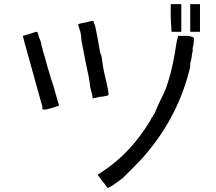

<svg xmlns="http://www.w3.org/2000/svg" viewBox="-20 -852 1040 923"><path d="M835.9 -679.7H855.5H871.1H886.7Q902.3 -675.8 910.2 -671.9Q914.1 -671.9 910.2 -636.7L906.2 -621.1V-605.5Q902.3 -589.8 902.3 -585.9Q902.3 -578.1 898.4 -562.5L894.5 -546.9V-531.2Q839.8 -296.9 679.7 -109.4Q664.1 -89.8 625 -50.8Q585.9 -11.7 570.3 3.9Q503.9 54.7 496.1 50.8Q492.2 43 472.7 19.5Q449.2 -11.7 449.2 -11.7Q449.2 -11.7 472.7 -27.3Q609.4 -117.2 703.1 -273.4Q707 -285.2 714.8 -293Q718.8 -304.7 722.7 -304.7Q726.6 -316.4 746.1 -359.4Q765.6 -398.4 777.3 -425.8Q812.5 -527.3 828.1 -644.5ZM156.2 -699.2Q160.2 -699.2 164.1 -687.5Q164.1 -683.6 168 -671.9L175.8 -652.3Q179.7 -628.9 183.6 -621.1Q183.6 -613.3 195.3 -578.1Q203.1 -546.9 226.6 -468.8Q238.3 -437.5 246.1 -406.2Q253.9 -378.9 261.7 -351.6Q265.6 -343.8 261.7 -343.8Q253.9 -339.8 226.6 -332Q187.5 -320.3 183.6 -328.1Q183.6 -328.1 183.6 -339.8Q179.7 -351.6 175.8 -367.2Q144.5 -480.5 97.7 -648.4L89.8 -679.7L117.2 -687.5Q152.3 -699.2 156.2 -699.2ZM429.7 -750Q429.7 -746.1 437.5 -726.6Q449.2 -671.9 457 -625L460.9 -601.6Q464.8 -589.8 468.8 -578.1Q472.7 -543 480.5 -503.9Q507.8 -394.5 500 -394.5Q496.1 -390.6 488.3 -390.6Q472.7 -386.7 460.9 -386.7L425.8 -378.9L421.9 -402.3L414.1 -429.7Q410.2 -464.8 406.2 -484.4Q402.3 -503.9 390.6 -558.6Q378.9 -621.1 371.1 -660.2Q371.1 -675.8 367.2 -695.3Q359.4 -722.7 355.5 -734.4Q355.5 -738.3 402.3 -746.1Q421.9 -753.9 429.7 -750ZM894.5 -832H941.4V-699.2H894.5ZM804.7 -699.2 800.8 -765.6V-832H851.6V-699.2Z"/></svg>

Font: 和音 by 宁静之雨，公众号njzyshare
Style: Regular
Weight: 400
Designer: Steve Matteson
Foundry: Ascender Corporation
Version: Version 6.00;June 8, 2018;FontCreator 11.0.0.2388 32-bit